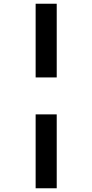

<svg xmlns="http://www.w3.org/2000/svg" viewBox="-20 -778 495 1029"><path d="M171 -758H284V-363H171ZM171 -165H284V231H171Z"/></svg>

Font: Noto Sans Condensed
Style: Bold
Weight: 700
Width: 3
Designer: Monotype Design Team
Foundry: Monotype Imaging Inc.
Version: Version 2.013; ttfautohint (v1.8.4.7-5d5b)